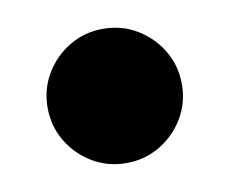

<svg xmlns="http://www.w3.org/2000/svg" viewBox="-42 -279 402 338"><g transform="rotate(-10 159.5 -110.0)"><path d="M160 10Q127 10 99.8 -6.2Q72.5 -22.5 56.2 -49.8Q40 -77 40 -110Q40 -143 56.2 -170.2Q72.5 -197.5 99.8 -213.8Q127 -230 160 -230Q193 -230 220.2 -213.8Q247.5 -197.5 263.8 -170.2Q280 -143 280 -110Q280 -77 263.8 -49.8Q247.5 -22.5 220.2 -6.2Q193 10 160 10Z"/></g></svg>

Font: Bodoni Moda Black
Style: Regular
Weight: 900
Version: Version 2.005